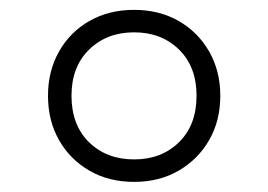

<svg xmlns="http://www.w3.org/2000/svg" viewBox="-20 -768 530 380"><path d="M245.5 -408Q195.5 -408 157 -430.2Q118.5 -452.5 96.8 -490.8Q75 -529 75 -578.5Q75 -627.5 96.8 -666Q118.5 -704.5 157 -726.5Q195.5 -748.5 245.5 -748.5Q295 -748.5 333.5 -726.5Q372 -704.5 394 -666Q416 -627.5 416 -578.5Q416 -529 394 -490.8Q372 -452.5 333.5 -430.2Q295 -408 245.5 -408ZM245.5 -452.5Q299.5 -452.5 334.2 -486.5Q369 -520.5 369 -578.5Q369 -636 334.2 -670Q299.5 -704 245.5 -704Q191.5 -704 156.5 -670Q121.5 -636 121.5 -578.5Q121.5 -520.5 156.2 -486.5Q191 -452.5 245.5 -452.5Z"/></svg>

Font: Encode Sans Lt
Style: Regular
Weight: 300
Designer: Multiple Designers
Foundry: Impallari Type
Version: Version 3.002; ttfautohint (v1.8.3) -l 8 -r 50 -G 200 -x 14 